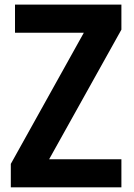

<svg xmlns="http://www.w3.org/2000/svg" viewBox="-20 -804 573 824"><path d="M501 -784.2H44.4V-663.6H339.8L26.4 -100.6V0H501V-120.6H190.9L501 -676.8Z"/></svg>

Font: Decalotype SemiBold
Style: Regular
Weight: 600
Designer: Alfredo Marco Pradil
Foundry: Alfredo Marco Pradil
Version: Version 1.0